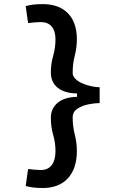

<svg xmlns="http://www.w3.org/2000/svg" viewBox="-20 -814 626 938"><path d="M188.5 104.5Q160.2 104.5 140.9 101.8Q121.6 99.1 105.5 94.7L117.2 11.7Q134.3 13.7 150.1 15.1Q166 16.6 179.7 16.6Q214.4 16.6 232.7 -7.6Q251 -31.7 251 -76.2Q251 -116.7 239.7 -155.3Q228.5 -193.8 228.5 -238.3Q228.5 -284.7 262.2 -312.3Q295.9 -339.8 356.4 -340.8V-357.4Q295.9 -358.4 262.2 -385Q228.5 -411.6 228.5 -460Q228.5 -502.4 239.7 -541Q251 -579.6 251 -622.1Q251 -662.1 232.7 -684.1Q214.4 -706.1 179.7 -706.1Q166 -706.1 150.1 -704.8Q134.3 -703.6 117.2 -701.2L105.5 -784.2Q121.6 -788.6 140.9 -791.3Q160.2 -793.9 188.5 -793.9Q268.1 -793.9 311.8 -749.3Q355.5 -704.6 355.5 -622.1Q355.5 -581.1 345.2 -542Q335 -502.9 335 -458Q335 -441.4 348.9 -428.2Q362.8 -415 384 -406Q405.3 -397 427.7 -392.3Q450.2 -387.7 466.8 -387.7V-310.5Q443.4 -310.5 412.4 -304.4Q381.3 -298.3 358.2 -283Q335 -267.6 335 -240.2Q335 -197.3 345.2 -157.2Q355.5 -117.2 355.5 -76.2Q355.5 9.3 311.8 56.9Q268.1 104.5 188.5 104.5Z"/></svg>

Font: Cascadia Mono
Style: Regular
Weight: 400
Monospace: yes
Designer: Aaron Bell
Foundry: Saja Typeworks
Version: Version 2102.003